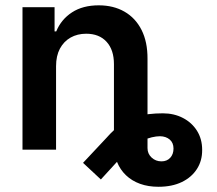

<svg xmlns="http://www.w3.org/2000/svg" viewBox="-20 -573 829 735"><path d="M416.2 -49.7H544.7V-6Q544.7 15.6 560.4 30.2Q576 44.7 598 44.7Q619 44.7 631.6 31.1Q644.2 17.4 644.2 -4.3Q644.2 -26.6 629.6 -38.9Q615.1 -51.1 592.7 -51.5Q578.5 -51.5 561.1 -47.4Q543.7 -43.3 525 -34.8Q506.4 -26.3 488.5 -13.3Q470.5 -0.4 454.9 17L366.1 114L297.9 50.4L387.8 -45.5Q414.8 -76.3 441.4 -95Q468 -113.6 494.7 -123.2Q521.3 -132.8 548.3 -136Q575.3 -139.2 603.3 -139.2Q646.3 -139.2 680.4 -121.4Q714.5 -103.7 734.2 -72.3Q753.9 -40.8 753.9 0.7Q754.3 42.3 733.8 74Q713.4 105.8 676 123.9Q638.5 142 586.6 142Q547.6 142 516.2 130.7Q484.7 119.3 462.4 98Q440 76.7 428.1 47.1Q416.2 17.4 416.2 -18.8ZM194.6 -319.6V0H66.1V-545.5H188.9V-452.8H195.3Q214.1 -498.6 255.5 -525.6Q296.9 -552.6 358 -552.6Q414.4 -552.6 456.5 -528.4Q498.6 -504.3 521.8 -458.5Q545.1 -412.6 544.7 -347.3V0H416.2V-327.4Q416.2 -382.1 388 -413Q359.7 -443.9 310 -443.9Q276.3 -443.9 250.2 -429.2Q224.1 -414.4 209.3 -386.7Q194.6 -359 194.6 -319.6Z"/></svg>

Font: InterMG SemiBold
Style: Regular
Weight: 600
Designer: Rasmus Andersson
Foundry: rsms
Version: Version 3.019;December 26, 2023;FontCreator 15.0.0.2955 64-b